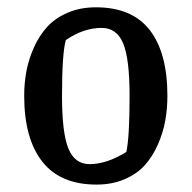

<svg xmlns="http://www.w3.org/2000/svg" viewBox="-20 -494 522 523"><path d="M243.2 8.8Q144 8.8 95 -54Q45.9 -116.7 45.9 -232.9Q45.9 -267.6 52 -300.3Q58.1 -333 72.5 -365Q86.9 -397 108.6 -420.9Q130.4 -444.8 164.6 -459.5Q198.7 -474.1 241.2 -474.1Q339.8 -474.1 387.9 -412.1Q436 -350.1 436 -232.9Q436 -198.2 430.2 -165.5Q424.3 -132.8 410.2 -100.6Q396 -68.4 374.8 -44.4Q353.5 -20.5 319.6 -5.9Q285.6 8.8 243.2 8.8ZM224.1 -46.9Q270.5 -46.9 324.2 -80.1Q333 -121.6 333 -232.9Q333 -334 315.4 -376Q297.9 -418 256.8 -418Q207.5 -418 159.2 -384.8Q148.9 -346.7 148.9 -232.9Q148.9 -131.8 166.3 -89.4Q183.6 -46.9 224.1 -46.9Z"/></svg>

Font: Grenze
Style: Regular
Weight: 400
Designer: Renata Polastri
Foundry: Omnibus-Type
Version: Version 1.002;PS 001.002;hotconv 1.0.88;makeotf.lib2.5.64775